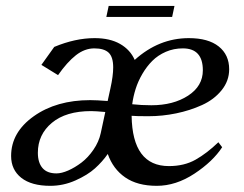

<svg xmlns="http://www.w3.org/2000/svg" viewBox="-20 -618 813 641"><path d="M475.6 -230Q433.6 -230 419.4 -231.4Q421.9 -63.5 543.9 -63.5Q595.2 -63.5 633.1 -85Q670.9 -106.4 709 -143.1L721.7 -126.5Q690.9 -79.1 629.2 -38.3Q567.4 2.4 503.4 2.4Q439 2.4 398.2 -25.6Q357.4 -53.7 339.8 -104Q321.8 -78.1 297.1 -55.9Q272.5 -33.7 231.9 -15.6Q191.4 2.4 147.9 2.4Q85 2.4 51 -24.4Q17.1 -51.3 17.1 -97.2Q17.1 -176.3 92.8 -230Q168.5 -283.7 281.2 -283.7Q302.2 -283.7 339.4 -280.8L348.6 -322.8Q357.9 -364.7 357.9 -393.1Q357.9 -427.7 342.8 -442.1Q327.6 -456.5 294.9 -456.5Q262.7 -456.5 233.4 -433.6Q204.1 -410.6 173.8 -367.2L118.2 -401.4L161.1 -461.4Q231.4 -490.7 295.9 -490.7Q347.2 -490.7 381.1 -471.2Q415 -451.7 429.7 -418Q510.3 -490.7 610.4 -490.7Q675.3 -490.7 710.2 -462.9Q745.1 -435.1 745.1 -386.7Q745.1 -348.1 720 -316.9Q694.8 -285.6 654.5 -267.3Q614.3 -249 568.1 -239.5Q522 -230 475.6 -230ZM168.5 -39.1Q185.5 -39.1 207.8 -48.8Q230 -58.6 252 -75.2Q273.9 -91.8 292 -118.2Q310.1 -144.5 316.4 -173.8L331.5 -244.1Q298.3 -247.1 284.2 -247.1Q200.2 -247.1 153.3 -208Q106.4 -168.9 106.4 -107.9Q106.4 -75.2 121.8 -57.1Q137.2 -39.1 168.5 -39.1ZM590.3 -456.5Q560.1 -456.5 533.7 -445.1Q507.3 -433.6 488.5 -414.8Q469.7 -396 455.3 -371.3Q440.9 -346.7 432.9 -321.3Q424.8 -295.9 421.4 -270Q452.1 -266.6 485.4 -266.6Q558.6 -266.6 607.9 -298.6Q657.2 -330.6 657.2 -383.3Q657.2 -456.5 590.3 -456.5ZM562.5 -598.1 554.7 -561.5H335L342.8 -598.1Z"/></svg>

Font: Flanker
Style: Italic
Weight: 400
Italic angle: -12°
Designer: Flanker
Version: Version 2.027